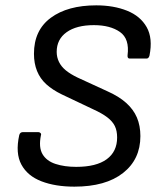

<svg xmlns="http://www.w3.org/2000/svg" viewBox="-20 -686 596 718"><path d="M258 12Q187 12 135 -8Q83 -28 60 -70.5Q37 -113 52 -181Q55 -192 66 -192H123Q128 -192 131.5 -188.5Q135 -185 133 -180Q124 -135 139 -109.5Q154 -84 187.5 -73Q221 -62 265 -62Q340 -62 379 -90.5Q418 -119 418 -172Q418 -197 409.5 -214.5Q401 -232 381.5 -247Q362 -262 329 -277L211 -333Q176 -350 153 -371Q130 -392 118.5 -420.5Q107 -449 107 -485Q107 -573 170 -619.5Q233 -666 340 -666Q405 -666 455 -646Q505 -626 528.5 -584.5Q552 -543 539 -478Q536 -467 528 -467H465Q456 -467 457 -479Q465 -541 428.5 -566.5Q392 -592 331 -592Q266 -592 229 -565.5Q192 -539 192 -492Q192 -472 200.5 -454.5Q209 -437 226 -423Q243 -409 270 -396L381 -345Q424 -326 451.5 -301.5Q479 -277 492 -246.5Q505 -216 505 -177Q505 -90 440 -39Q375 12 258 12Z"/></svg>

Font: Sofia Sans Hairline
Style: Italic
Weight: 1
Italic angle: -9°
Designer: Botio Nikoltchev, Ani Petrova
Foundry: lettersoup
Version: Version 4.102